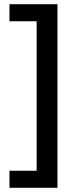

<svg xmlns="http://www.w3.org/2000/svg" viewBox="-20 -734 370 912"><path d="M25 77H154V-633H25V-714H253V158H25Z"/></svg>

Font: Noto Sans Medium
Style: Regular
Weight: 500
Designer: Monotype Design Team
Foundry: Monotype Imaging Inc.
Version: Version 2.007